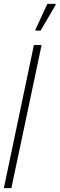

<svg xmlns="http://www.w3.org/2000/svg" viewBox="-21 -977 309 997"><path d="M-1 0 155 -743H195L38 0ZM163 -818V-823L225 -957H268V-952L190 -818Z"/></svg>

Font: Saira UltraCondensed ExtraLight
Style: Italic
Weight: 250
Width: 1
Italic angle: -12°
Designer: Hector Gatti with collaboration of the Omnibus-Type team
Foundry: Omnibus-Type
Version: Version 1.101